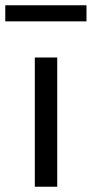

<svg xmlns="http://www.w3.org/2000/svg" viewBox="-50 -708 348 728"><path d="M82 0V-490H167V0ZM-30 -627V-688H278V-627Z"/></svg>

Font: Nunito Sans 10pt
Style: Regular
Weight: 400
Designer: Vernon Adams
Foundry: Vernon Adams
Version: Version 3.101;gftools[0.9.27]